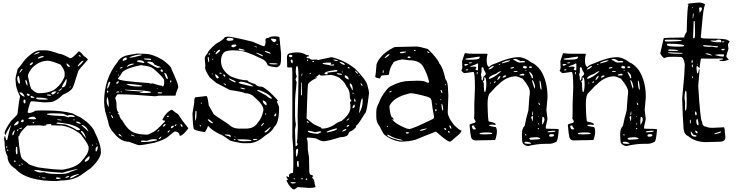

<svg xmlns="http://www.w3.org/2000/svg" viewBox="-20 -1110 5880 1530"><path d="M299.8 -709H344.7Q377 -709 450.2 -681.6Q476.6 -681.6 536.1 -646.5H543Q557.6 -646.5 607.4 -701.2Q619.1 -701.2 648.4 -663.1Q663.1 -656.2 679.7 -637.7V-633.8Q602.5 -549.8 602.5 -540Q566.4 -418 554.7 -403.3Q531.2 -376 481.4 -355.5Q421.9 -295.9 375 -295.9L333 -293.9L245.1 -302.7H228.5Q218.8 -302.7 199.2 -213.9L210 -210H214.8Q234.4 -210 260.7 -227.5L293 -229.5H347.7Q477.5 -229.5 561.5 -205.1Q570.3 -197.3 621.1 -174.8L668 -141.6Q720.7 -96.7 734.4 -58.6Q784.2 38.1 784.2 102.5Q784.2 152.3 705.1 228.5L623 287.1Q557.6 328.1 467.8 328.1L429.7 333Q188.5 333 103.5 235.4Q40 196.3 40 136.7Q16.6 95.7 16.6 23.4L12.7 -6.8L16.6 -24.4H21.5Q26.4 6.8 33.2 6.8H37.1Q53.7 -72.3 67.4 -107.4L66.4 -109.4H64.5Q25.4 -46.9 25.4 -36.1H23.4Q18.6 -36.1 16.6 -51.8Q20.5 -78.1 67.4 -145.5Q119.1 -195.3 119.1 -202.1Q132.8 -316.4 139.6 -341.8Q105.5 -408.2 105.5 -453.1L103.5 -475.6Q103.5 -498 121.1 -560.5Q133.8 -573.2 178.7 -633.8Q250 -709 299.8 -709ZM249 -674.8V-673.8Q296.9 -686.5 296.9 -694.3V-695.3H293Q273.4 -695.3 249 -674.8ZM607.4 -667V-665Q609.4 -660.2 618.2 -660.2H625V-663.1L616.2 -669.9H611.3ZM283.2 -647.5V-642.6H285.2L327.1 -656.2V-663.1H315.4Q283.2 -656.2 283.2 -647.5ZM203.1 -507.8V-501Q223.6 -398.4 233.4 -398.4Q265.6 -367.2 288.1 -367.2Q390.6 -367.2 435.5 -414.1Q468.8 -443.4 484.4 -478.5Q495.1 -497.1 495.1 -507.8V-528.3Q495.1 -551.8 462.9 -594.7Q389.6 -626 361.3 -626Q294.9 -626 238.3 -571.3Q203.1 -527.3 203.1 -507.8ZM600.6 -587.9V-581.1H604.5Q630.9 -601.6 643.6 -622.1V-626H641.6Q627.9 -626 600.6 -587.9ZM216.8 -591.8 221.7 -589.8Q230.5 -589.8 244.1 -608.4V-612.3H235.4Q216.8 -601.6 216.8 -591.8ZM508.8 -603.5V-601.6Q517.6 -576.2 532.2 -576.2Q536.1 -576.2 536.1 -581.1Q536.1 -588.9 515.6 -603.5ZM134.8 -531.2V-530.3H137.7Q144.5 -534.2 160.2 -557.6L156.2 -560.5Q147.5 -560.5 134.8 -531.2ZM117.2 -489.3Q117.2 -460.9 130.9 -444.3H135.7Q139.6 -444.3 139.6 -449.2Q134.8 -505.9 126 -505.9Q120.1 -505.9 117.2 -489.3ZM472.7 -415V-414.1H479.5Q505.9 -414.1 511.7 -469.7V-476.6L510.7 -478.5H506.8Q472.7 -424.8 472.7 -415ZM182.6 -469.7V-468.8Q182.6 -445.3 197.3 -427.7H199.2V-432.6Q197.3 -467.8 185.5 -473.6ZM538.1 -420.9 534.2 -414.1V-412.1H538.1Q541 -412.1 543 -420.9ZM445.3 -384.8H449.2Q465.8 -391.6 474.6 -403.3L470.7 -407.2Q447.3 -391.6 445.3 -384.8ZM388.7 -367.2V-364.3L395.5 -357.4H401.4Q409.2 -357.4 428.7 -377.9V-380.9H416Q400.4 -380.9 388.7 -367.2ZM135.7 -374V-369.1Q150.4 -346.7 175.8 -338.9V-341.8Q163.1 -374 141.6 -374ZM435.5 -367.2V-362.3H438.5L449.2 -371.1V-373H440.4ZM192.4 -360.4V-359.4Q199.2 -345.7 210 -345.7Q213.9 -346.7 217.8 -353.5Q217.8 -360.4 196.3 -364.3ZM353.5 -352.5Q353.5 -348.6 377 -346.7L388.7 -348.6Q388.7 -354.5 370.1 -357.4H358.4ZM226.6 -346.7 224.6 -345.7V-335L230.5 -330.1H253.9V-335Q231.4 -346.7 226.6 -346.7ZM267.6 -328.1Q267.6 -316.4 312.5 -316.4H351.6Q360.4 -316.4 361.3 -321.3Q335.9 -332 285.2 -332H272.5ZM167 -309.6V-300.8Q167 -288.1 178.7 -285.2L182.6 -291V-312.5L178.7 -316.4H173.8ZM354.5 -203.1V-200.2Q354.5 -189.5 493.2 -184.6L522.5 -174.8H524.4Q529.3 -174.8 536.1 -179.7L575.2 -177.7V-181.6Q568.4 -193.4 544.9 -193.4H531.2Q525.4 -193.4 518.6 -188.5H517.6L486.3 -203.1Q453.1 -207 397.5 -207H383.8ZM276.4 -203.1V-202.1H281.2V-203.1ZM206.1 -164.1Q206.1 -161.1 249 -159.2Q267.6 -160.2 267.6 -164.1Q261.7 -174.8 252 -179.7H235.4Q206.1 -174.8 206.1 -164.1ZM436.5 -159.2V-157.2Q436.5 -152.3 469.7 -150.4L470.7 -152.3V-155.3L438.5 -159.2ZM563.5 -154.3 568.4 -150.4 573.2 -152.3V-159.2H568.4ZM146.5 -141.6 153.3 -136.7H162.1L168.9 -143.6V-152.3L163.1 -157.2Q150.4 -157.2 146.5 -141.6ZM91.8 -116.2V-113.3L94.7 -109.4Q127.9 -118.2 127.9 -131.8V-141.6L124 -145.5Q109.4 -139.6 91.8 -116.2ZM585.9 -138.7Q585.9 -130.9 618.2 -123L623 -125V-127Q611.3 -140.6 593.8 -140.6H588.9L586.9 -138.7ZM238.3 -131.8 242.2 -127.9H251L252 -133.8L247.1 -136.7H244.1ZM428.7 -127.9Q428.7 -122.1 497.1 -118.2Q551.8 -101.6 593.8 -73.2L611.3 -72.3L618.2 -77.1V-79.1Q606.4 -98.6 531.2 -121.1Q455.1 -133.8 435.5 -133.8ZM346.7 -116.2 347.7 -114.3V-111.3L326.2 -107.4L296.9 -111.3L196.3 -109.4Q134.8 -52.7 134.8 -29.3L126 -20.5V-18.6Q136.7 121.1 153.3 150.4Q155.3 157.2 203.1 191.4Q203.1 202.1 283.2 223.6Q406.2 242.2 481.4 242.2Q583 223.6 620.1 184.6Q686.5 115.2 686.5 73.2V66.4Q686.5 41 633.8 -24.4Q626 -42 592.8 -61.5Q535.2 -100.6 472.7 -109.4L387.7 -111.3L388.7 -120.1L387.7 -121.1H372.1Q354.5 -121.1 346.7 -116.2ZM629.9 -113.3V-111.3L682.6 -63.5H684.6V-65.4Q668 -103.5 638.7 -113.3ZM134.8 -85.9V-82H137.7L155.3 -86.9V-92.8H151.4Q134.8 -89.8 134.8 -85.9ZM115.2 -72.3V-66.4H119.1L127.9 -75.2V-80.1Q119.1 -80.1 115.2 -72.3ZM78.1 -38.1 80.1 -32.2H83Q88.9 -32.2 98.6 -72.3H96.7Q78.1 -57.6 78.1 -38.1ZM623 -66.4Q623 -59.6 662.1 -11.7V-10.7H664.1V-15.6Q646.5 -66.4 627 -66.4ZM744.1 34.2V37.1L748 41L750 39.1H751L750 34.2ZM711.9 43V45.9L716.8 50.8H718.8L723.6 45.9L718.8 43ZM30.3 57.6V66.4L35.2 71.3L37.1 70.3V54.7H33.2ZM741.2 82V84Q741.2 95.7 746.1 97.7H748Q759.8 78.1 759.8 57.6L757.8 56.6H754.9Q741.2 65.4 741.2 82ZM107.4 63.5 105.5 90.8Q106.4 119.1 112.3 119.1H114.3Q119.1 118.2 119.1 109.4V91.8Q119.1 59.6 112.3 59.6H110.4ZM37.1 80.1V84Q38.1 93.8 42 93.8L45.9 90.8V86.9L39.1 80.1ZM655.3 173.8V175.8L659.2 179.7Q693.4 168 693.4 143.6V134.8H689.5Q655.3 161.1 655.3 173.8ZM91.8 172.9Q94.7 182.6 98.6 182.6L105.5 175.8Q104.5 170.9 96.7 167ZM149.4 193.4V196.3L155.3 201.2H162.1V198.2Q160.2 193.4 151.4 193.4ZM128.9 207V210H141.6V203.1H132.8ZM476.6 266.6Q313.5 255.9 288.1 246.1L252 244.1V246.1Q268.6 259.8 296.9 264.6L337.9 262.7L347.7 269.5L349.6 268.6H351.6Q383.8 276.4 428.7 276.4H459Q517.6 276.4 541 259.8Q597.7 240.2 597.7 237.3V235.4Q519.5 252.9 476.6 266.6ZM538.1 310.5H543Q552.7 310.5 609.4 278.3V276.4H604.5Q538.1 291 538.1 310.5ZM500 305.7V307.6H504.9Q531.2 303.7 531.2 292H525.4Q504.9 296.9 500 305.7ZM293 293.9 292 295.9V296.9L296.9 300.8H299.8V298.8ZM315.4 303.7V305.7Q316.4 310.5 329.1 310.5H344.7Q344.7 303.7 319.3 303.7ZM426.8 307.6V310.5Q428.7 316.4 436.5 316.4H445.3L462.9 312.5V307.6L438.5 303.7H429.7Z M1137.7 -680.7Q1194.3 -680.7 1276.4 -632.8Q1345.7 -581.1 1345.7 -561.5Q1399.4 -444.3 1399.4 -424.8L1400.4 -414.1Q1379.9 -367.2 1379.9 -349.6L1372.1 -347.7H1255.9Q1239.3 -347.7 1217.8 -342.8Q1021.5 -358.4 944.3 -358.4H915Q898.4 -334 898.4 -325.2Q908.2 -307.6 908.2 -277.3Q908.2 -224.6 923.8 -215.8L925.8 -209V-208L917 -210.9V-208L930.7 -194.3Q930.7 -174.8 955.1 -149.4Q999 -70.3 1051.8 -51.8Q1093.8 -37.1 1154.3 -37.1Q1163.1 -37.1 1192.4 -53.7Q1218.8 -61.5 1294.9 -142.6V-146.5Q1294.9 -149.4 1277.3 -151.4L1274.4 -158.2Q1305.7 -218.8 1349.6 -236.3Q1354.5 -230.5 1399.4 -199.2Q1429.7 -151.4 1479.5 -89.8V-85Q1435.5 -28.3 1416 -28.3H1411.1Q1411.1 -58.6 1375 -62.5Q1367.2 -62.5 1315.4 -17.6Q1287.1 4.9 1208 28.3Q1117.2 46.9 1083 46.9L1005.9 19.5Q941.4 19.5 886.7 -50.8Q863.3 -74.2 848.6 -110.4Q848.6 -119.1 818.4 -222.7Q809.6 -266.6 809.6 -297.9V-299.8Q809.6 -482.4 917 -616.2Q932.6 -649.4 980.5 -666Q1008.8 -673.8 1058.6 -680.7Q1070.3 -685.5 1137.7 -680.7ZM1012.7 -650.4H1014.6Q1040 -650.4 1096.7 -667Q1108.4 -668 1108.4 -672.9L1105.5 -675.8H1103.5Q1065.4 -675.8 1014.6 -655.3L1012.7 -653.3ZM958 -629.9V-627.9L961.9 -625H962.9Q990.2 -631.8 990.2 -638.7V-646.5L985.4 -652.3H982.4Q958 -644.5 958 -629.9ZM1127 -643.6V-639.6Q1127 -634.8 1181.6 -631.8L1183.6 -632.8V-636.7Q1183.6 -641.6 1167 -643.6ZM1071.3 -623V-621.1Q1071.3 -616.2 1127 -607.4L1128.9 -609.4V-614.3Q1118.2 -629.9 1092.8 -629.9H1087.9Q1071.3 -627.9 1071.3 -623ZM1153.3 -614.3V-612.3Q1230.5 -568.4 1236.3 -568.4H1238.3L1252 -573.2L1258.8 -571.3L1260.7 -573.2V-575.2Q1253.9 -580.1 1238.3 -584L1210.9 -595.7Q1201.2 -619.1 1167 -619.1H1163.1Q1153.3 -618.2 1153.3 -614.3ZM992.2 -575.2Q1004.9 -585.9 1046.9 -598.6V-600.6L1044.9 -602.5H1031.2Q992.2 -594.7 992.2 -575.2ZM920.9 -486.3V-482.4Q920.9 -464.8 1167 -448.2L1180.7 -443.4L1197.3 -445.3Q1254.9 -426.8 1270.5 -426.8Q1270.5 -422.9 1279.3 -420.9Q1288.1 -431.6 1288.1 -443.4V-468.8Q1288.1 -487.3 1219.7 -547.9Q1190.4 -578.1 1149.4 -584L1103.5 -590.8Q991.2 -569.3 956.1 -536.1Q942.4 -510.7 920.9 -486.3ZM935.5 -566.4V-563.5H937.5Q956.1 -568.4 956.1 -573.2V-575.2H949.2Q940.4 -575.2 935.5 -566.4ZM1258.8 -547.9Q1262.7 -537.1 1272.5 -537.1H1274.4L1277.3 -541V-549.8L1270.5 -556.6Q1258.8 -556.6 1258.8 -547.9ZM907.2 -537.1V-536.1H910.2L914.1 -539.1V-541H910.2ZM1288.1 -529.3Q1301.8 -486.3 1310.5 -481.4H1315.4L1318.4 -484.4Q1307.6 -527.3 1294.9 -527.3L1293 -529.3ZM921.9 -506.8V-504.9Q928.7 -507.8 928.7 -516.6V-518.6Q921.9 -515.6 921.9 -506.8ZM1335.9 -465.8V-457L1338.9 -452.1Q1345.7 -454.1 1345.7 -461.9V-465.8L1342.8 -468.8H1338.9ZM907.2 -450.2V-445.3L910.2 -441.4H912.1Q921.9 -447.3 927.7 -457V-460.9H921.9Q912.1 -460.9 907.2 -450.2ZM850.6 -459Q839.8 -449.2 833 -404.3H835Q842.8 -404.3 859.4 -452.1Q857.4 -459 850.6 -459ZM989.3 -441.4V-438.5Q1015.6 -420.9 1083 -420.9H1094.7L1112.3 -422.9V-427.7Q1049.8 -440.4 989.3 -441.4ZM1233.4 -406.2V-402.3H1238.3V-406.2ZM975.6 -395.5V-392.6Q1007.8 -385.7 1119.1 -379.9L1120.1 -378.9V-377L1091.8 -373Q1091.8 -368.2 1127 -368.2Q1183.6 -368.2 1183.6 -375Q1183.6 -388.7 975.6 -395.5ZM833 -386.7 832 -378.9Q833 -370.1 836.9 -370.1Q841.8 -370.1 843.8 -383.8L838.9 -386.7ZM942.4 -381.8V-375H949.2V-379.9L948.2 -381.8V-383.8ZM905.3 -373V-372.1H907.2L930.7 -375V-377L925.8 -381.8H921.9Q909.2 -381.8 905.3 -373ZM1235.4 -370.1Q1235.4 -365.2 1258.8 -365.2L1272.5 -366.2V-368.2Q1272.5 -375 1245.1 -375Q1235.4 -373 1235.4 -370.1ZM833 -335.9 832 -334V-331.1L833 -329.1Q830.1 -322.3 830.1 -310.5V-304.7Q830.1 -282.2 843.8 -260.7H846.7Q846.7 -327.1 833 -335.9ZM852.5 -217.8V-214.8L855.5 -210.9H859.4V-214.8L855.5 -217.8ZM866.2 -194.3 864.3 -192.4V-190.4Q872.1 -168 879.9 -168L880.9 -169.9V-171.9Q880.9 -182.6 866.2 -194.3ZM1308.6 -181.6 1311.5 -178.7H1317.4Q1326.2 -178.7 1327.1 -183.6L1322.3 -188.5H1320.3Q1311.5 -188.5 1308.6 -181.6ZM1277.3 -103.5 1279.3 -101.6H1281.2Q1294.9 -101.6 1299.8 -120.1V-122.1Q1285.2 -122.1 1277.3 -103.5ZM1372.1 -106.4 1373 -105.5H1377Q1385.7 -109.4 1385.7 -119.1V-120.1H1381.8Q1372.1 -113.3 1372.1 -106.4ZM1419.9 -120.1 1418 -119.1V-117.2Q1422.9 -99.6 1429.7 -99.6H1431.6L1434.6 -103.5V-105.5Q1431.6 -120.1 1419.9 -120.1ZM1340.8 -91.8 1344.7 -87.9Q1365.2 -94.7 1365.2 -106.4V-108.4H1363.3Q1343.8 -108.4 1340.8 -91.8ZM1235.4 -60.5H1238.3Q1246.1 -64.5 1250 -74.2L1249 -76.2Q1235.4 -68.4 1235.4 -60.5ZM1315.4 -53.7H1320.3Q1334 -66.4 1334 -72.3H1332Q1315.4 -66.4 1315.4 -53.7ZM925.8 -42V-37.1Q926.8 -29.3 949.2 -21.5L955.1 -16.6V-17.6Q938.5 -39.1 930.7 -42ZM1023.4 -37.1V-35.2Q1023.4 -29.3 1051.8 -23.4L1053.7 -24.4V-26.4Q1034.2 -37.1 1024.4 -37.1ZM1099.6 -21.5V-17.6H1105.5V-21.5ZM1245.1 -1Q1258.8 -1 1267.6 -21.5H1263.7Q1245.1 -10.7 1245.1 -1ZM1151.4 12.7 1122.1 9.8H1117.2Q1104.5 9.8 1103.5 14.6V16.6L1108.4 21.5H1132.8Q1177.7 21.5 1231.4 7.8V5.9Q1229.5 -1 1215.8 -1H1209Q1177.7 -1 1151.4 12.7Z M1792 -818.4Q1828.1 -818.4 1994.1 -777.3Q2074.2 -741.2 2085.9 -741.2Q2096.7 -753.9 2096.7 -779.3V-781.2L2094.7 -791Q2094.7 -808.6 2120.1 -808.6Q2136.7 -820.3 2166 -820.3Q2207 -820.3 2207 -811.5L2219.7 -683.6V-644.5Q2219.7 -595.7 2206.1 -585.9Q2193.4 -574.2 2186.5 -574.2Q2111.3 -580.1 2111.3 -594.7Q2099.6 -627.9 2063.5 -642.6Q1932.6 -707 1876 -707L1837.9 -709Q1770.5 -709 1757.8 -683.6Q1741.2 -661.1 1741.2 -625V-624Q1741.2 -549.8 1819.3 -501Q1894.5 -469.7 1953.1 -469.7Q1953.1 -457 2014.6 -439.5Q2027.3 -418.9 2067.4 -418.9Q2110.4 -402.3 2188.5 -316.4L2193.4 -309.6V-305.7Q2193.4 -302.7 2185.5 -302.7V-300.8Q2204.1 -262.7 2204.1 -252.9Q2204.1 -129.9 2165 -98.6Q2149.4 -63.5 2090.8 -27.3Q2025.4 31.2 1960 31.2H1913.1Q1805.7 14.6 1805.7 3.9Q1745.1 -39.1 1734.4 -39.1Q1668 -71.3 1641.6 -104.5H1636.7Q1619.1 -57.6 1609.4 -57.6Q1523.4 -70.3 1523.4 -86.9Q1516.6 -105.5 1513.7 -205.1L1527.3 -289.1Q1527.3 -335 1539.1 -335L1625 -344.7Q1634.8 -344.7 1643.6 -269.5L1682.6 -201.2Q1682.6 -196.3 1802.7 -119.1Q1834 -85 1887.7 -85H1935.5Q2005.9 -85 2033.2 -131.8Q2066.4 -166 2079.1 -230.5V-234.4Q2079.1 -274.4 2010.7 -333Q1979.5 -367.2 1933.6 -367.2Q1912.1 -378.9 1812.5 -392.6L1703.1 -449.2L1650.4 -494.1Q1617.2 -545.9 1614.3 -567.4L1616.2 -589.8L1611.3 -642.6Q1611.3 -661.1 1634.8 -686.5Q1634.8 -703.1 1700.2 -760.7Q1760.7 -793 1771.5 -813.5ZM1785.2 -797.9V-793Q1785.2 -788.1 1802.7 -784.2Q1839.8 -786.1 1839.8 -793V-797.9Q1839.8 -808.6 1800.8 -808.6Q1792 -808.6 1785.2 -797.9ZM2138.7 -801.8V-797.9Q2153.3 -774.4 2165 -774.4Q2174.8 -775.4 2181.6 -788.1V-793Q2181.6 -801.8 2138.7 -801.8ZM2183.6 -754.9 2186.5 -752H2192.4V-758.8H2186.5ZM1823.2 -740.2Q1830.1 -733.4 1836.9 -733.4Q1851.6 -733.4 1865.2 -748L1858.4 -754.9H1843.8Q1823.2 -754.9 1823.2 -740.2ZM2007.8 -741.2V-740.2Q2007.8 -735.4 2024.4 -733.4H2028.3V-734.4Q2028.3 -739.3 2007.8 -741.2ZM1880.9 -717.8Q1880.9 -708 1928.7 -706.1V-709Q1928.7 -715.8 1887.7 -722.7H1885.7ZM1696.3 -679.7 1698.2 -678.7H1703.1Q1734.4 -699.2 1734.4 -712.9L1732.4 -713.9H1730.5Q1714.8 -713.9 1696.3 -681.6ZM2089.8 -700.2Q2107.4 -687.5 2133.8 -681.6L2135.7 -683.6V-685.5Q2135.7 -694.3 2094.7 -704.1H2092.8ZM1686.5 -699.2 1687.5 -697.3V-695.3L1693.4 -697.3V-702.1H1689.5ZM2024.4 -690.4 2022.5 -688.5V-686.5Q2064.5 -661.1 2076.2 -661.1V-663.1Q2076.2 -672.9 2024.4 -690.4ZM1646.5 -686.5 1643.6 -676.8V-672.9L1646.5 -669.9L1652.3 -683.6V-685.5ZM1634.8 -651.4Q1636.7 -630.9 1641.6 -615.2H1646.5V-617.2L1643.6 -654.3H1638.7ZM1670.9 -637.7V-633.8H1673.8L1679.7 -638.7V-642.6H1675.8ZM2125 -603.5Q2133.8 -596.7 2163.1 -596.7L2190.4 -597.7V-603.5Q2173.8 -606.4 2140.6 -606.4H2128.9ZM1728.5 -528.3V-526.4L1732.4 -522.5H1746.1V-526.4Q1745.1 -531.2 1732.4 -531.2ZM1667 -522.5V-521.5L1670.9 -517.6H1673.8V-522.5L1670.9 -526.4ZM1693.4 -517.6V-514.6Q1703.1 -485.4 1711.9 -485.4H1716.8L1723.6 -492.2V-494.1Q1707 -517.6 1694.3 -517.6ZM1761.7 -517.6 1759.8 -515.6V-507.8L1768.6 -499H1771.5L1775.4 -502V-508.8Q1770.5 -517.6 1761.7 -517.6ZM1805.7 -485.4 1803.7 -483.4V-481.4Q1820.3 -464.8 1855.5 -453.1L1858.4 -458Q1858.4 -464.8 1805.7 -485.4ZM1880.9 -451.2Q1880.9 -444.3 1976.6 -423.8L1994.1 -421.9H1999V-423.8Q1957 -453.1 1898.4 -460Q1880.9 -453.1 1880.9 -451.2ZM1762.7 -447.3 1761.7 -446.3Q1761.7 -438.5 1780.3 -430.7L1782.2 -432.6Q1782.2 -439.5 1762.7 -447.3ZM1896.5 -412.1V-406.2L1918.9 -399.4H1933.6V-403.3Q1907.2 -412.1 1896.5 -412.1ZM2029.3 -392.6V-389.6Q2035.2 -382.8 2101.6 -348.6Q2127.9 -324.2 2142.6 -324.2H2144.5L2147.5 -328.1Q2116.2 -369.1 2042 -392.6ZM2074.2 -310.5V-303.7Q2074.2 -290 2097.7 -271.5H2104.5V-282.2Q2104.5 -298.8 2076.2 -310.5ZM1580.1 -292V-287.1L1584 -283.2L1588.9 -287.1L1586.9 -292ZM1534.2 -182.6 1536.1 -148.4H1537.1Q1545.9 -156.2 1545.9 -213.9V-223.6L1543 -227.5H1541Q1536.1 -227.5 1534.2 -182.6ZM2092.8 -205.1V-198.2L2097.7 -196.3L2101.6 -200.2L2099.6 -205.1ZM2166 -194.3V-186.5L2169.9 -182.6H2172.9Q2181.6 -185.5 2181.6 -205.1H2176.8ZM1636.7 -159.2V-153.3Q1657.2 -127.9 1675.8 -127.9H1677.7V-131.8Q1649.4 -159.2 1639.6 -159.2ZM2060.5 -109.4V-104.5H2063.5Q2075.2 -112.3 2084 -127.9L2081.1 -131.8Q2070.3 -126 2060.5 -109.4ZM1571.3 -112.3V-107.4L1577.1 -102.5H1578.1L1582 -105.5V-107.4L1577.1 -112.3ZM2087.9 -59.6V-57.6Q2087.9 -54.7 2092.8 -54.7Q2110.4 -54.7 2137.7 -97.7H2133.8ZM1771.5 -39.1V-37.1Q1771.5 -31.2 1807.6 -23.4L1812.5 -18.6H1819.3Q1816.4 -36.1 1810.5 -36.1ZM1850.6 -22.5V-15.6H1855.5V-18.6L1851.6 -22.5ZM1841.8 -2.9V-2L1846.7 3.9H1857.4V2Q1855.5 -2.9 1843.8 -2.9ZM1997.1 0V3.9L2001 6.8H2005.9Q2031.2 4.9 2031.2 0L2028.3 -2.9H2001ZM1871.1 4.9Q1889.6 15.6 1921.9 15.6H1923.8L1983.4 13.7V10.7Q1979.5 0 1889.6 0Q1871.1 0 1871.1 4.9Z M2343.8 -692.4H2346.7Q2391.6 -692.4 2418.9 -672.9Q2442.4 -669.9 2442.4 -665V-661.1Q2421.9 -661.1 2421.9 -651.4Q2425.8 -645.5 2447.3 -644.5Q2450.2 -637.7 2466.8 -633.8L2501 -635.7L2515.6 -631.8L2620.1 -654.3H2624Q2726.6 -628.9 2808.6 -563.5Q2895.5 -476.6 2907.2 -432.6Q2920.9 -384.8 2920.9 -369.1Q2902.3 -207 2888.7 -207Q2839.8 -127 2827.1 -116.2L2815.4 -105.5L2818.4 -100.6V-98.6Q2793.9 -69.3 2768.6 -61.5Q2756.8 -52.7 2753.9 -36.1Q2735.4 -16.6 2690.4 -16.6Q2591.8 15.6 2555.7 15.6Q2540 15.6 2497.1 -6.8Q2462.9 -13.7 2432.6 -13.7L2423.8 -8.8Q2432.6 4.9 2432.6 63.5V82L2442.4 143.6L2444.3 239.3V252.9Q2444.3 285.2 2467.8 285.2L2476.6 293.9V295.9Q2467.8 295.9 2467.8 305.7Q2487.3 324.2 2487.3 355.5L2495.1 380.9Q2474.6 387.7 2446.3 387.7L2351.6 380.9Q2327.1 400.4 2323.2 400.4Q2293 391.6 2264.6 333L2262.7 332L2264.6 326.2Q2273.4 324.2 2273.4 321.3V319.3Q2262.7 305.7 2262.7 298.8L2264.6 293.9H2268.6Q2271.5 293.9 2271.5 298.8L2273.4 300.8H2280.3L2283.2 297.9V282.2Q2292 268.6 2312.5 268.6Q2317.4 263.7 2317.4 203.1V106.4Q2317.4 74.2 2309.6 -16.6V-529.3L2307.6 -572.3H2273.4L2268.6 -577.1L2266.6 -652.3Q2266.6 -686.5 2300.8 -686.5Q2309.6 -691.4 2343.8 -692.4ZM2282.2 -666Q2282.2 -658.2 2290 -654.3H2296.9Q2306.6 -654.3 2309.6 -661.1V-666Q2306.6 -672.9 2296.9 -672.9H2293.9Q2284.2 -672.9 2282.2 -666ZM2426.8 -631.8V-627L2430.7 -624H2432.6L2435.5 -627V-631.8L2432.6 -635.7H2430.7ZM2637.7 -635.7V-630.9Q2651.4 -624 2665 -624H2671.9V-625Q2671.9 -632.8 2640.6 -635.7ZM2296.9 -630.9V-624Q2296.9 -613.3 2307.6 -606.4H2310.5L2312.5 -615.2V-620.1Q2312.5 -632.8 2307.6 -633.8H2300.8ZM2467.8 -618.2 2471.7 -615.2H2478.5L2483.4 -620.1L2480.5 -624H2478.5Q2467.8 -622.1 2467.8 -618.2ZM2686.5 -618.2 2685.5 -617.2V-615.2Q2701.2 -597.7 2722.7 -592.8H2727.5Q2727.5 -610.4 2686.5 -618.2ZM2549.8 -603.5Q2549.8 -598.6 2606.4 -590.8Q2606.4 -587.9 2618.2 -587.9H2638.7L2644.5 -592.8L2640.6 -596.7H2635.7L2620.1 -594.7L2613.3 -596.7V-597.7L2618.2 -604.5V-610.4L2606.4 -611.3H2584Q2551.8 -609.4 2549.8 -603.5ZM2336.9 -536.1Q2336.9 -515.6 2344.7 -503.9V-502L2335 -476.6L2343.8 -454.1Q2331.1 -343.8 2331.1 -285.2V-187.5Q2331.1 -150.4 2337.9 -118.2L2331.1 -77.1V-63.5L2335 52.7L2336.9 54.7H2337.9Q2351.6 49.8 2351.6 39.1V36.1L2344.7 24.4Q2349.6 24.4 2353.5 -90.8L2351.6 -184.6Q2358.4 -400.4 2358.4 -502V-503.9Q2358.4 -584 2346.7 -584Q2336.9 -584 2336.9 -536.1ZM2750 -576.2V-574.2Q2751 -568.4 2760.7 -563.5L2765.6 -565.4V-569.3Q2762.7 -576.2 2753.9 -576.2ZM2565.4 -522.5Q2565.4 -518.6 2583 -517.6L2592.8 -519.5V-522.5L2587.9 -529.3V-531.2L2663.1 -540L2669.9 -544.9L2665 -551.8H2654.3Q2565.4 -542 2565.4 -522.5ZM2809.6 -546.9 2808.6 -544.9Q2817.4 -528.3 2830.1 -521.5H2832Q2832 -534.2 2809.6 -546.9ZM2704.1 -540V-538.1L2709 -533.2H2712.9V-536.1L2709 -540ZM2446.3 -522.5V-519.5H2451.2L2458 -526.4V-529.3H2453.1ZM2663.1 -526.4V-524.4Q2669.9 -514.6 2692.4 -514.6H2702.1L2706.1 -517.6Q2703.1 -524.4 2672.9 -526.4ZM2382.8 -510.7V-502Q2387.7 -502 2389.6 -524.4H2387.7Q2382.8 -523.4 2382.8 -510.7ZM2521.5 -517.6Q2521.5 -508.8 2494.1 -495.1V-492.2H2501L2502 -494.1H2503.9L2505.9 -492.2V-490.2Q2447.3 -462.9 2435.5 -440.4Q2430.7 -440.4 2423.8 -187.5L2421.9 -168.9Q2421.9 -164.1 2481.4 -119.1L2538.1 -93.8Q2541 -85.9 2544.9 -85H2549.8Q2590.8 -85 2642.6 -114.3Q2662.1 -132.8 2702.1 -146.5Q2772.5 -203.1 2772.5 -252.9V-273.4L2768.6 -292V-293.9L2779.3 -307.6V-312.5Q2767.6 -317.4 2767.6 -344.7Q2767.6 -392.6 2740.2 -421.9Q2726.6 -457 2693.4 -481.4Q2683.6 -498 2622.1 -512.7H2610.4L2546.9 -507.8H2543Q2531.2 -507.8 2524.4 -517.6ZM2838.9 -512.7V-508.8L2842.8 -505.9H2845.7V-508.8L2842.8 -512.7ZM2726.6 -505.9V-503.9Q2726.6 -488.3 2754.9 -476.6H2758.8V-478.5Q2758.8 -501 2731.4 -510.7ZM2380.9 -451.2 2377.9 -357.4 2378.9 -350.6H2382.8L2385.7 -353.5V-454.1H2384.8ZM2852.5 -444.3 2863.3 -425.8H2868.2V-428.7Q2868.2 -438.5 2856.4 -447.3ZM2767.6 -444.3V-437.5Q2767.6 -426.8 2788.1 -391.6H2791V-398.4Q2791 -430.7 2774.4 -444.3ZM2789.1 -371.1V-364.3L2794.9 -362.3L2797.9 -365.2L2795.9 -371.1ZM2840.8 -210H2842.8Q2870.1 -252.9 2870.1 -305.7V-324.2H2866.2Q2854.5 -324.2 2840.8 -210ZM2802.7 -323.2V-303.7L2808.6 -298.8H2809.6L2813.5 -302.7Q2813.5 -315.4 2804.7 -323.2ZM2789.1 -249V-248H2791Q2806.6 -250 2806.6 -262.7V-273.4L2802.7 -276.4H2801.8Q2789.1 -265.6 2789.1 -249ZM2741.2 -150.4 2743.2 -148.4H2745.1Q2760.7 -157.2 2763.7 -166L2761.7 -167H2760.7Q2744.1 -158.2 2741.2 -150.4ZM2423.8 -145.5Q2426.8 -129.9 2440.4 -129.9V-132.8Q2436.5 -140.6 2428.7 -145.5ZM2743.2 -105.5V-98.6H2745.1Q2763.7 -104.5 2763.7 -114.3H2760.7Q2747.1 -114.3 2743.2 -105.5ZM2583 -56.6V-54.7H2587.9Q2665 -70.3 2665 -82V-84Q2665 -86.9 2659.2 -86.9Q2583 -67.4 2583 -56.6ZM2707 -61.5H2709Q2737.3 -70.3 2740.2 -77.1V-78.1L2736.3 -82H2734.4Q2707 -72.3 2707 -61.5ZM2433.6 -68.4 2432.6 -66.4V-63.5Q2432.6 -49.8 2512.7 -43L2540 -56.6V-57.6L2535.2 -63.5H2528.3L2490.2 -56.6Q2454.1 -68.4 2433.6 -68.4ZM2337.9 95.7V116.2Q2337.9 138.7 2343.8 138.7Q2355.5 117.2 2355.5 86.9V80.1Q2355.5 76.2 2348.6 75.2Q2337.9 80.1 2337.9 95.7ZM2350.6 172.9 2346.7 179.7V196.3Q2346.7 207 2351.6 220.7H2358.4L2360.4 211.9V195.3Q2360.4 172.9 2355.5 172.9ZM2380.9 311.5V314.5L2385.7 319.3H2389.6L2392.6 316.4V312.5L2387.7 307.6H2384.8ZM2319.3 311.5V314.5Q2321.3 319.3 2330.1 319.3L2333 316.4L2328.1 311.5ZM2415 316.4V318.4L2419.9 323.2H2425.8L2428.7 319.3V316.4L2425.8 312.5H2418.9ZM2295.9 345.7V346.7Q2295.9 350.6 2314.5 352.5Q2336.9 350.6 2336.9 346.7V343.8L2324.2 341.8H2298.8Z M3297.9 -739.3Q3321.3 -739.3 3388.7 -719.7Q3467.8 -644.5 3481.4 -603.5Q3509.8 -574.2 3529.3 -479.5Q3550.8 -459 3550.8 -382.8L3552.7 -350.6L3547.9 -215.8Q3547.9 -176.8 3597.7 -114.3Q3642.6 -70.3 3657.2 -70.3V-68.4Q3657.2 -51.8 3609.4 -15.6Q3574.2 18.6 3564.5 18.6H3563.5Q3543 17.6 3454.1 -61.5Q3375 -32.2 3293 2.9Q3239.3 18.6 3173.8 18.6H3167Q3092.8 5.9 3042 -38.1Q3033.2 -46.9 3002.9 -106.4Q2978.5 -135.7 2978.5 -179.7V-218.8Q2978.5 -255.9 2999 -289.1Q3017.6 -342.8 3060.5 -394.5Q3082 -420.9 3103.5 -427.7Q3174.8 -464.8 3243.2 -464.8L3304.7 -466.8H3311.5Q3365.2 -466.8 3385.7 -451.2H3393.6Q3399.4 -451.2 3399.4 -458Q3385.7 -519.5 3351.6 -580.1Q3322.3 -629.9 3240.2 -629.9L3185.5 -636.7Q3113.3 -623 3113.3 -607.4Q3085.9 -572.3 3079.1 -516.6Q3076.2 -509.8 3030.3 -509.8L3021.5 -507.8Q3016.6 -507.8 3007.8 -484.4Q2969.7 -490.2 2969.7 -500Q2974.6 -511.7 2980.5 -598.6Q3002 -660.2 3083 -712.9Q3122.1 -735.4 3128.9 -735.4ZM3277.3 -708 3283.2 -703.1H3290L3293 -706.1L3288.1 -711.9H3281.2ZM3381.8 -701.2V-698.2Q3391.6 -687.5 3400.4 -687.5H3402.3V-691.4Q3392.6 -701.2 3383.8 -701.2ZM3167 -694.3V-691.4Q3168 -685.5 3180.7 -685.5Q3193.4 -685.5 3214.8 -694.3V-699.2H3209Q3180.7 -699.2 3167 -694.3ZM3044.9 -648.4H3046.9Q3058.6 -648.4 3083 -673.8V-678.7H3081.1Q3068.4 -678.7 3044.9 -650.4ZM3226.6 -655.3 3231.4 -648.4H3249L3252 -651.4V-653.3L3245.1 -660.2H3233.4ZM3030.3 -547.9V-527.3H3031.2Q3037.1 -528.3 3037.1 -537.1V-547.9L3033.2 -550.8ZM3525.4 -442.4V-439.5Q3526.4 -428.7 3530.3 -428.7L3532.2 -435.5Q3529.3 -442.4 3527.3 -442.4ZM3491.2 -391.6V-387.7Q3497.1 -367.2 3502.9 -367.2H3504.9Q3504.9 -384.8 3496.1 -394.5H3495.1ZM3083 -379.9V-374H3085.9Q3095.7 -374 3099.6 -382.8V-386.7H3098.6ZM3083 -257.8Q3091.8 -175.8 3105.5 -175.8L3119.1 -159.2V-157.2L3106.4 -159.2V-155.3Q3134.8 -121.1 3212.9 -88.9Q3223.6 -84 3240.2 -82Q3267.6 -82 3427.7 -161.1Q3438.5 -167 3438.5 -176.8V-183.6Q3426.8 -238.3 3418 -313.5L3416 -314.5Q3416 -329.1 3385.7 -338.9Q3286.1 -367.2 3249 -367.2Q3147.5 -343.8 3106.4 -298.8Q3083 -273.4 3083 -257.8ZM3488.3 -348.6V-343.8H3491.2V-345.7ZM3489.3 -319.3V-314.5L3493.2 -311.5L3496.1 -314.5V-319.3ZM3450.2 -282.2 3454.1 -277.3 3459 -278.3V-282.2L3455.1 -285.2H3454.1ZM3498 -282.2V-280.3Q3500 -229.5 3508.8 -229.5L3511.7 -232.4V-234.4Q3511.7 -261.7 3502.9 -282.2ZM3447.3 -236.3V-229.5L3452.1 -223.6H3454.1L3459 -229.5V-236.3L3455.1 -239.3H3450.2ZM3561.5 -111.3V-102.5Q3566.4 -85.9 3573.2 -85.9H3577.1V-88.9Q3571.3 -111.3 3564.5 -111.3ZM3062.5 -104.5V-102.5L3065.4 -99.6H3072.3V-102.5L3067.4 -107.4H3065.4ZM3518.6 -85.9Q3522.5 -76.2 3529.3 -73.2H3530.3L3536.1 -79.1V-82L3529.3 -88.9H3522.5ZM3325.2 -70.3V-68.4H3332Q3351.6 -68.4 3381.8 -84V-85.9H3377Q3330.1 -79.1 3325.2 -70.3ZM3549.8 -61.5V-58.6L3554.7 -52.7H3561.5L3564.5 -56.6V-58.6L3557.6 -65.4H3552.7ZM3212.9 -51.8Q3215.8 -44.9 3224.6 -44.9Q3238.3 -45.9 3238.3 -51.8V-52.7L3235.4 -56.6H3217.8ZM3065.4 -32.2V-31.2Q3072.3 -17.6 3133.8 0Q3156.2 9.8 3187.5 9.8V8.8Q3187.5 2.9 3135.7 -6.8Q3102.5 -18.6 3074.2 -36.1H3069.3Z M3686.5 -686.5Q3720.7 -681.6 3751 -681.6H3862.3L3865.2 -677.7Q3858.4 -652.3 3858.4 -638.7V-615.2Q3863.3 -577.1 3878.9 -577.1Q3887.7 -591.8 3933.6 -606.4Q4042 -654.3 4113.3 -654.3Q4159.2 -654.3 4212.9 -613.3Q4252 -597.7 4288.1 -549.8Q4342.8 -462.9 4342.8 -341.8V-331.1L4334 -233.4L4342.8 -162.1L4329.1 -98.6V-96.7L4330.1 -85L4381.8 -83H4404.3Q4426.8 -83 4432.6 -78.1Q4424.8 20.5 4411.1 20.5Q4385.7 36.1 4352.5 36.1H4325.2Q4262.7 36.1 4188.5 53.7Q4140.6 47.9 4140.6 5.9L4138.7 -41Q4138.7 -86.9 4161.1 -107.4Q4172.9 -171.9 4190.4 -228.5L4199.2 -348.6Q4202.1 -348.6 4202.1 -378.9Q4202.1 -414.1 4144.5 -483.4Q4101.6 -502 4092.8 -502Q4015.6 -502 3951.2 -435.5Q3946.3 -435.5 3885.7 -369.1Q3865.2 -353.5 3865.2 -278.3Q3868.2 -141.6 3876 -141.6Q3928.7 -131.8 3928.7 -121.1V-114.3L3899.4 -117.2L3877.9 -114.3V-110.4Q3877.9 -104.5 3930.7 -96.7Q3939.5 -86.9 3939.5 -64.5V-62.5Q3939.5 -31.2 3925.8 5.9L3768.6 8.8Q3743.2 8.8 3734.4 -14.6Q3727.5 -42 3721.7 -114.3Q3721.7 -122.1 3762.7 -130.9L3769.5 -139.6V-141.6Q3769.5 -148.4 3757.8 -164.1L3759.8 -206.1V-283.2L3764.6 -408.2Q3764.6 -536.1 3752.9 -536.1H3746.1L3682.6 -527.3Q3672.9 -527.3 3657.2 -544.9V-549.8Q3664.1 -558.6 3664.1 -572.3L3662.1 -622.1L3682.6 -683.6ZM3689.5 -642.6V-638.7Q3689.5 -634.8 3710 -633.8Q3798.8 -633.8 3798.8 -645.5L3803.7 -654.3V-657.2H3800.8V-659.2ZM4070.3 -633.8V-631.8Q4080.1 -631.8 4103.5 -615.2L4118.2 -611.3L4161.1 -613.3L4163.1 -615.2V-618.2Q4160.2 -625 4147.5 -625H4142.6L4128.9 -622.1Q4098.6 -640.6 4085.9 -640.6Q4073.2 -640.6 4070.3 -633.8ZM3978.5 -608.4 3981.4 -604.5Q4044.9 -620.1 4044.9 -627V-628.9H4043Q4010.7 -628.9 3978.5 -609.4ZM3716.8 -608.4 3720.7 -604.5H3723.6Q3741.2 -606.4 3741.2 -611.3L3735.4 -613.3Q3716.8 -613.3 3716.8 -608.4ZM3728.5 -577.1 3754.9 -579.1H3759.8Q3772.5 -579.1 3775.4 -572.3V-568.4Q3768.6 -561.5 3768.6 -554.7Q3776.4 -549.8 3785.2 -549.8Q3789.1 -549.8 3789.1 -554.7L3790 -599.6L3789.1 -604.5H3785.2Q3775.4 -597.7 3730.5 -582L3728.5 -581.1ZM3954.1 -595.7 3956.1 -594.7V-592.8Q3967.8 -596.7 3967.8 -599.6V-601.6H3964.8Q3954.1 -599.6 3954.1 -595.7ZM3679.7 -594.7V-592.8Q3679.7 -588.9 3687.5 -585.9Q3696.3 -585.9 3711.9 -597.7V-599.6H3689.5Q3679.7 -598.6 3679.7 -594.7ZM4147.5 -572.3Q4147.5 -565.4 4171.9 -563.5Q4178.7 -569.3 4178.7 -575.2Q4178.7 -582 4156.2 -585.9Q4147.5 -581.1 4147.5 -572.3ZM3874 -561.5V-556.6Q3893.6 -556.6 3915 -581.1V-582L3913.1 -584H3912.1Q3897.5 -584 3874 -561.5ZM4195.3 -575.2Q4197.3 -568.4 4206.1 -568.4H4213.9L4219.7 -574.2V-575.2Q4217.8 -581.1 4206.1 -581.1H4200.2ZM4048.8 -567.4V-563.5H4055.7Q4076.2 -566.4 4076.2 -572.3V-575.2H4067.4Q4048.8 -573.2 4048.8 -567.4ZM3819.3 -574.2 3817.4 -565.4V-541Q3817.4 -526.4 3812.5 -520.5V-512.7L3817.4 -493.2L3816.4 -483.4Q3816.4 -472.7 3824.2 -467.8Q3827.1 -467.8 3833 -499Q3851.6 -512.7 3851.6 -522.5Q3851.6 -529.3 3836.9 -551.8Q3833 -574.2 3826.2 -574.2ZM3691.4 -551.8V-549.8H3705.1L3710 -554.7V-556.6L3703.1 -558.6Q3691.4 -555.7 3691.4 -551.8ZM4168 -551.8 4166 -549.8V-547.9L4171.9 -544.9H4172.9L4176.8 -547.9ZM4072.3 -538.1 4074.2 -536.1H4076.2Q4106.4 -536.1 4106.4 -541L4094.7 -544.9Q4072.3 -543 4072.3 -538.1ZM3876 -485.4V-481.4Q3910.2 -485.4 3973.6 -540V-541H3964.8Q3958 -541 3932.6 -522.5Q3876 -502.9 3876 -485.4ZM4197.3 -538.1V-534.2Q4197.3 -529.3 4215.8 -497.1Q4215.8 -485.4 4220.7 -485.4L4226.6 -490.2V-497.1Q4226.6 -517.6 4200.2 -538.1ZM3778.3 -522.5 3780.3 -517.6H3783.2L3787.1 -536.1H3783.2Q3779.3 -536.1 3778.3 -522.5ZM4120.1 -512.7V-508.8H4154.3L4158.2 -512.7V-517.6L4152.3 -522.5H4145.5Q4120.1 -517.6 4120.1 -512.7ZM3985.4 -490.2Q4014.6 -497.1 4014.6 -505.9L4010.7 -508.8H4007.8Q3988.3 -508.8 3985.4 -490.2ZM3942.4 -474.6V-472.7H3946.3Q3967.8 -491.2 3967.8 -502H3964.8V-503.9Q3953.1 -503.9 3942.4 -474.6ZM3837.9 -488.3 3839.8 -479.5Q3839.8 -468.8 3828.1 -459Q3835 -452.1 3835 -445.3Q3835 -377 3843.8 -377H3846.7Q3855.5 -399.4 3855.5 -440.4Q3854.5 -491.2 3843.8 -493.2H3841.8Q3837.9 -493.2 3837.9 -488.3ZM4219.7 -471.7V-465.8Q4237.3 -404.3 4240.2 -403.3L4243.2 -413.1V-424.8Q4232.4 -471.7 4219.7 -471.7ZM4279.3 -467.8Q4282.2 -396.5 4293 -396.5H4295.9Q4291 -467.8 4281.2 -467.8ZM3917 -454.1V-452.1L3919.9 -449.2H3925.8L3928.7 -464.8H3925.8ZM3884.8 -449.2 3887.7 -444.3 3892.6 -445.3V-449.2L3889.6 -452.1H3887.7ZM4270.5 -292V-290L4275.4 -273.4H4282.2Q4281.2 -292 4270.5 -292ZM4219.7 -194.3 4220.7 -192.4H4222.7Q4227.5 -193.4 4227.5 -206.1V-221.7H4226.6Q4222.7 -221.7 4219.7 -194.3ZM4212.9 -171.9Q4219.7 -162.1 4219.7 -146.5H4222.7L4226.6 -162.1V-185.5Q4212.9 -185.5 4212.9 -171.9ZM4268.6 -184.6V-178.7H4272.5V-184.6ZM4302.7 -178.7 4299.8 -150.4V-117.2H4301.8Q4318.4 -138.7 4318.4 -157.2V-158.2Q4318.4 -178.7 4302.7 -178.7ZM4267.6 -114.3V-112.3H4268.6L4274.4 -127.9V-130.9H4272.5Q4267.6 -130.9 4267.6 -114.3ZM3741.2 -105.5V-103.5Q3743.2 -78.1 3759.8 -78.1H3766.6L3771.5 -83V-85Q3757.8 -98.6 3757.8 -109.4H3744.1ZM4265.6 -89.8V-85L4270.5 -80.1H4272.5L4275.4 -83V-85L4270.5 -89.8ZM4343.8 -59.6V-55.7Q4405.3 -56.6 4405.3 -64.5V-68.4H4386.7Q4343.8 -66.4 4343.8 -59.6ZM3800.8 -45.9Q3800.8 -39.1 3836.9 -39.1Q3903.3 -39.1 3903.3 -45.9Q3903.3 -54.7 3858.4 -54.7Q3805.7 -54.7 3800.8 -45.9ZM4165 -42V-34.2L4168 -30.3H4171.9L4174.8 -34.2V-35.2L4168 -42ZM4356.4 -32.2V-27.3Q4358.4 -20.5 4368.2 -20.5Q4390.6 -20.5 4395.5 -30.3V-34.2Q4392.6 -41 4379.9 -41H4373Q4359.4 -41 4356.4 -32.2ZM4197.3 -6.8Q4202.1 3.9 4212.9 3.9Q4286.1 1 4286.1 -4.9Q4276.4 -16.6 4252 -16.6Q4197.3 -14.6 4197.3 -6.8ZM4159.2 24.4V27.3Q4159.2 36.1 4195.3 36.1H4202.1L4213.9 34.2V33.2Q4199.2 19.5 4169.9 19.5H4165Z M4469.7 -686.5Q4503.9 -681.6 4534.2 -681.6H4645.5L4648.4 -677.7Q4641.6 -652.3 4641.6 -638.7V-615.2Q4646.5 -577.1 4662.1 -577.1Q4670.9 -591.8 4716.8 -606.4Q4825.2 -654.3 4896.5 -654.3Q4942.4 -654.3 4996.1 -613.3Q5035.2 -597.7 5071.3 -549.8Q5126 -462.9 5126 -341.8V-331.1L5117.2 -233.4L5126 -162.1L5112.3 -98.6V-96.7L5113.3 -85L5165 -83H5187.5Q5210 -83 5215.8 -78.1Q5208 20.5 5194.3 20.5Q5168.9 36.1 5135.7 36.1H5108.4Q5045.9 36.1 4971.7 53.7Q4923.8 47.9 4923.8 5.9L4921.9 -41Q4921.9 -86.9 4944.3 -107.4Q4956.1 -171.9 4973.6 -228.5L4982.4 -348.6Q4985.4 -348.6 4985.4 -378.9Q4985.4 -414.1 4927.7 -483.4Q4884.8 -502 4876 -502Q4798.8 -502 4734.4 -435.5Q4729.5 -435.5 4668.9 -369.1Q4648.4 -353.5 4648.4 -278.3Q4651.4 -141.6 4659.2 -141.6Q4711.9 -131.8 4711.9 -121.1V-114.3L4682.6 -117.2L4661.1 -114.3V-110.4Q4661.1 -104.5 4713.9 -96.7Q4722.7 -86.9 4722.7 -64.5V-62.5Q4722.7 -31.2 4709 5.9L4551.8 8.8Q4526.4 8.8 4517.6 -14.6Q4510.7 -42 4504.9 -114.3Q4504.9 -122.1 4545.9 -130.9L4552.7 -139.6V-141.6Q4552.7 -148.4 4541 -164.1L4543 -206.1V-283.2L4547.9 -408.2Q4547.9 -536.1 4536.1 -536.1H4529.3L4465.8 -527.3Q4456.1 -527.3 4440.4 -544.9V-549.8Q4447.3 -558.6 4447.3 -572.3L4445.3 -622.1L4465.8 -683.6ZM4472.7 -642.6V-638.7Q4472.7 -634.8 4493.2 -633.8Q4582 -633.8 4582 -645.5L4586.9 -654.3V-657.2H4584V-659.2ZM4853.5 -633.8V-631.8Q4863.3 -631.8 4886.7 -615.2L4901.4 -611.3L4944.3 -613.3L4946.3 -615.2V-618.2Q4943.4 -625 4930.7 -625H4925.8L4912.1 -622.1Q4881.8 -640.6 4869.1 -640.6Q4856.4 -640.6 4853.5 -633.8ZM4761.7 -608.4 4764.6 -604.5Q4828.1 -620.1 4828.1 -627V-628.9H4826.2Q4793.9 -628.9 4761.7 -609.4ZM4500 -608.4 4503.9 -604.5H4506.8Q4524.4 -606.4 4524.4 -611.3L4518.6 -613.3Q4500 -613.3 4500 -608.4ZM4511.7 -577.1 4538.1 -579.1H4543Q4555.7 -579.1 4558.6 -572.3V-568.4Q4551.8 -561.5 4551.8 -554.7Q4559.6 -549.8 4568.4 -549.8Q4572.3 -549.8 4572.3 -554.7L4573.2 -599.6L4572.3 -604.5H4568.4Q4558.6 -597.7 4513.7 -582L4511.7 -581.1ZM4737.3 -595.7 4739.3 -594.7V-592.8Q4751 -596.7 4751 -599.6V-601.6H4748Q4737.3 -599.6 4737.3 -595.7ZM4462.9 -594.7V-592.8Q4462.9 -588.9 4470.7 -585.9Q4479.5 -585.9 4495.1 -597.7V-599.6H4472.7Q4462.9 -598.6 4462.9 -594.7ZM4930.7 -572.3Q4930.7 -565.4 4955.1 -563.5Q4961.9 -569.3 4961.9 -575.2Q4961.9 -582 4939.5 -585.9Q4930.7 -581.1 4930.7 -572.3ZM4657.2 -561.5V-556.6Q4676.8 -556.6 4698.2 -581.1V-582L4696.3 -584H4695.3Q4680.7 -584 4657.2 -561.5ZM4978.5 -575.2Q4980.5 -568.4 4989.3 -568.4H4997.1L5002.9 -574.2V-575.2Q5001 -581.1 4989.3 -581.1H4983.4ZM4832 -567.4V-563.5H4838.9Q4859.4 -566.4 4859.4 -572.3V-575.2H4850.6Q4832 -573.2 4832 -567.4ZM4602.5 -574.2 4600.6 -565.4V-541Q4600.6 -526.4 4595.7 -520.5V-512.7L4600.6 -493.2L4599.6 -483.4Q4599.6 -472.7 4607.4 -467.8Q4610.4 -467.8 4616.2 -499Q4634.8 -512.7 4634.8 -522.5Q4634.8 -529.3 4620.1 -551.8Q4616.2 -574.2 4609.4 -574.2ZM4474.6 -551.8V-549.8H4488.3L4493.2 -554.7V-556.6L4486.3 -558.6Q4474.6 -555.7 4474.6 -551.8ZM4951.2 -551.8 4949.2 -549.8V-547.9L4955.1 -544.9H4956.1L4960 -547.9ZM4855.5 -538.1 4857.4 -536.1H4859.4Q4889.6 -536.1 4889.6 -541L4877.9 -544.9Q4855.5 -543 4855.5 -538.1ZM4659.2 -485.4V-481.4Q4693.4 -485.4 4756.8 -540V-541H4748Q4741.2 -541 4715.8 -522.5Q4659.2 -502.9 4659.2 -485.4ZM4980.5 -538.1V-534.2Q4980.5 -529.3 4999 -497.1Q4999 -485.4 5003.9 -485.4L5009.8 -490.2V-497.1Q5009.8 -517.6 4983.4 -538.1ZM4561.5 -522.5 4563.5 -517.6H4566.4L4570.3 -536.1H4566.4Q4562.5 -536.1 4561.5 -522.5ZM4903.3 -512.7V-508.8H4937.5L4941.4 -512.7V-517.6L4935.5 -522.5H4928.7Q4903.3 -517.6 4903.3 -512.7ZM4768.6 -490.2Q4797.9 -497.1 4797.9 -505.9L4793.9 -508.8H4791Q4771.5 -508.8 4768.6 -490.2ZM4725.6 -474.6V-472.7H4729.5Q4751 -491.2 4751 -502H4748V-503.9Q4736.3 -503.9 4725.6 -474.6ZM4621.1 -488.3 4623 -479.5Q4623 -468.8 4611.3 -459Q4618.2 -452.1 4618.2 -445.3Q4618.2 -377 4627 -377H4629.9Q4638.7 -399.4 4638.7 -440.4Q4637.7 -491.2 4627 -493.2H4625Q4621.1 -493.2 4621.1 -488.3ZM5002.9 -471.7V-465.8Q5020.5 -404.3 5023.4 -403.3L5026.4 -413.1V-424.8Q5015.6 -471.7 5002.9 -471.7ZM5062.5 -467.8Q5065.4 -396.5 5076.2 -396.5H5079.1Q5074.2 -467.8 5064.5 -467.8ZM4700.2 -454.1V-452.1L4703.1 -449.2H4709L4711.9 -464.8H4709ZM4668 -449.2 4670.9 -444.3 4675.8 -445.3V-449.2L4672.9 -452.1H4670.9ZM5053.7 -292V-290L5058.6 -273.4H5065.4Q5064.5 -292 5053.7 -292ZM5002.9 -194.3 5003.9 -192.4H5005.9Q5010.7 -193.4 5010.7 -206.1V-221.7H5009.8Q5005.9 -221.7 5002.9 -194.3ZM4996.1 -171.9Q5002.9 -162.1 5002.9 -146.5H5005.9L5009.8 -162.1V-185.5Q4996.1 -185.5 4996.1 -171.9ZM5051.8 -184.6V-178.7H5055.7V-184.6ZM5085.9 -178.7 5083 -150.4V-117.2H5085Q5101.6 -138.7 5101.6 -157.2V-158.2Q5101.6 -178.7 5085.9 -178.7ZM5050.8 -114.3V-112.3H5051.8L5057.6 -127.9V-130.9H5055.7Q5050.8 -130.9 5050.8 -114.3ZM4524.4 -105.5V-103.5Q4526.4 -78.1 4543 -78.1H4549.8L4554.7 -83V-85Q4541 -98.6 4541 -109.4H4527.3ZM5048.8 -89.8V-85L5053.7 -80.1H5055.7L5058.6 -83V-85L5053.7 -89.8ZM5127 -59.6V-55.7Q5188.5 -56.6 5188.5 -64.5V-68.4H5169.9Q5127 -66.4 5127 -59.6ZM4584 -45.9Q4584 -39.1 4620.1 -39.1Q4686.5 -39.1 4686.5 -45.9Q4686.5 -54.7 4641.6 -54.7Q4588.9 -54.7 4584 -45.9ZM4948.2 -42V-34.2L4951.2 -30.3H4955.1L4958 -34.2V-35.2L4951.2 -42ZM5139.6 -32.2V-27.3Q5141.6 -20.5 5151.4 -20.5Q5173.8 -20.5 5178.7 -30.3V-34.2Q5175.8 -41 5163.1 -41H5156.2Q5142.6 -41 5139.6 -32.2ZM4980.5 -6.8Q4985.4 3.9 4996.1 3.9Q5069.3 1 5069.3 -4.9Q5059.6 -16.6 5035.2 -16.6Q4980.5 -14.6 4980.5 -6.8ZM4942.4 24.4V27.3Q4942.4 36.1 4978.5 36.1H4985.4L4997.1 34.2V33.2Q4982.4 19.5 4953.1 19.5H4948.2Z M5548.8 -1089.8Q5580.1 -1089.8 5598.6 -1074.2Q5583 -1035.2 5576.2 -937.5L5564.5 -813.5Q5564.5 -802.7 5617.2 -802.7Q5778.3 -802.7 5778.3 -789.1Q5783.2 -789.1 5794.9 -780.3Q5781.2 -760.7 5781.2 -754.9V-750L5785.2 -722.7L5767.6 -663.1Q5767.6 -654.3 5787.1 -635.7V-633.8Q5757.8 -623 5735.4 -623Q5712.9 -625 5712.9 -629.9V-631.8L5725.6 -633.8H5735.4L5740.2 -638.7V-642.6L5735.4 -643.6L5644.5 -642.6L5568.4 -643.6Q5562.5 -643.6 5554.7 -567.4H5552.7L5534.2 -587.9L5530.3 -574.2V-565.4Q5532.2 -526.4 5539.1 -524.4Q5543.9 -524.4 5548.8 -549.8V-558.6H5552.7L5554.7 -553.7L5543.9 -424.8Q5561.5 -143.6 5573.2 -143.6Q5578.1 -100.6 5607.4 -100.6Q5624 -91.8 5644.5 -91.8H5668.9L5749 -95.7Q5754.9 -95.7 5759.8 -23.4Q5765.6 19.5 5711.9 19.5L5607.4 22.5Q5519.5 22.5 5463.9 -25.4Q5425.8 -40 5425.8 -107.4Q5420.9 -161.1 5416 -324.2L5432.6 -508.8L5436.5 -588.9V-599.6Q5427.7 -656.2 5404.3 -656.2L5364.3 -657.2H5316.4Q5296.9 -657.2 5274.4 -647.5Q5260.7 -649.4 5241.2 -683.6L5268.6 -804.7Q5268.6 -809.6 5432.6 -811.5Q5432.6 -830.1 5452.1 -855.5Q5457 -1066.4 5465.8 -1066.4V-1071.3Q5465.8 -1074.2 5460 -1074.2V-1078.1Q5460 -1083 5548.8 -1089.8ZM5496.1 -1053.7V-1045.9H5501V-1050.8L5498 -1053.7ZM5550.8 -1045.9V-1043.9L5554.7 -1011.7H5557.6Q5573.2 -1028.3 5573.2 -1040V-1045.9L5568.4 -1050.8H5555.7ZM5502.9 -1004.9Q5500 -995.1 5500 -968.8V-963.9H5502.9L5506.8 -987.3V-1001ZM5507.8 -943.4 5502.9 -809.6V-807.6L5506.8 -804.7H5509.8Q5518.6 -804.7 5518.6 -838.9V-869.1L5516.6 -936.5Q5513.7 -943.4 5511.7 -943.4ZM5277.3 -789.1Q5277.3 -779.3 5288.1 -779.3H5308.6Q5358.4 -779.3 5412.1 -784.2V-786.1Q5412.1 -793.9 5345.7 -793.9H5288.1Q5277.3 -793 5277.3 -789.1ZM5682.6 -786.1 5665 -787.1H5643.6V-782.2Q5672.9 -773.4 5694.3 -773.4H5725.6Q5728.5 -773.4 5728.5 -779.3Q5726.6 -793.9 5712.9 -793.9H5699.2ZM5733.4 -777.3V-775.4L5737.3 -772.5Q5750 -772.5 5752.9 -779.3V-780.3H5737.3ZM5294.9 -758.8V-752Q5294.9 -738.3 5386.7 -738.3Q5431.6 -738.3 5431.6 -745.1Q5431.6 -759.8 5313.5 -761.7H5297.9ZM5583 -746.1V-745.1Q5583 -738.3 5632.8 -736.3L5655.3 -738.3L5685.5 -732.4H5691.4Q5701.2 -732.4 5701.2 -741.2H5699.2L5596.7 -750H5586.9ZM5728.5 -715.8V-713.9L5733.4 -709H5739.3Q5752 -709 5755.9 -717.8L5751 -720.7H5733.4ZM5304.7 -710.9Q5304.7 -705.1 5311.5 -705.1L5345.7 -704.1L5381.8 -705.1L5383.8 -707V-709Q5366.2 -715.8 5322.3 -715.8H5309.6ZM5304.7 -693.4V-690.4Q5304.7 -681.6 5407.2 -681.6L5418.9 -683.6V-684.6L5416 -688.5ZM5603.5 -684.6V-681.6Q5605.5 -676.8 5650.4 -668H5653.3V-669.9Q5633.8 -684.6 5610.4 -684.6ZM5678.7 -670.9Q5716.8 -659.2 5744.1 -659.2L5749 -664.1V-672.9L5746.1 -676.8H5714.8Q5678.7 -676.8 5678.7 -670.9ZM5491.2 -622.1V-611.3L5494.1 -608.4Q5500 -609.4 5500 -618.2V-623L5498 -631.8H5496.1Q5491.2 -629.9 5491.2 -622.1ZM5534.2 -602.5V-599.6L5539.1 -594.7H5541V-597.7L5535.2 -602.5ZM5494.1 -595.7 5493.2 -587.9V-582L5494.1 -574.2H5500L5501 -585.9V-592.8L5498 -595.7ZM5496.1 -502V-490.2L5500 -486.3H5502.9V-490.2L5501 -502ZM5434.6 -329.1 5439.5 -292 5438.5 -244.1 5439.5 -230.5H5443.4Q5452.1 -230.5 5452.1 -293.9V-326.2Q5452.1 -387.7 5445.3 -387.7Q5436.5 -387.7 5434.6 -329.1ZM5520.5 -221.7 5518.6 -212.9V-203.1Q5518.6 -193.4 5525.4 -191.4H5527.3Q5532.2 -192.4 5532.2 -201.2Q5529.3 -221.7 5523.4 -221.7ZM5534.2 -165 5528.3 -148.4Q5528.3 -118.2 5542 -110.4L5545.9 -116.2V-127.9Q5542 -162.1 5534.2 -165ZM5477.5 -155.3V-134.8L5479.5 -126H5480.5L5484.4 -129.9V-151.4L5480.5 -155.3ZM5521.5 -69.3 5520.5 -68.4V-59.6Q5523.4 -52.7 5530.3 -48.8H5539.1V-50.8Q5539.1 -65.4 5521.5 -69.3ZM5670.9 -42 5675.8 -41Q5726.6 -49.8 5726.6 -59.6L5723.6 -62.5Q5670.9 -48.8 5670.9 -42ZM5484.4 -61.5V-55.7Q5488.3 -21.5 5513.7 -21.5H5527.3L5530.3 -25.4V-27.3Q5530.3 -32.2 5504.9 -37.1L5487.3 -61.5Z"/></svg>

Font: Love Ya Like A Sister
Style: Regular
Weight: 400
Designer: Kimberly Geswein
Foundry: Kimberly Geswein
Version: Version 1.002 2007